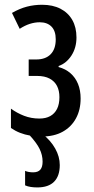

<svg xmlns="http://www.w3.org/2000/svg" viewBox="-20 -569 400 814"><path d="M158.2 -548.8Q203.6 -548.8 236.3 -532Q269 -515.1 286.6 -484.1Q304.2 -453.1 304.2 -410.2Q304.2 -366.7 283 -333.7Q261.7 -300.8 228.5 -289.1V-284.7Q257.8 -276.9 278.8 -258.5Q299.8 -240.2 310.8 -213.1Q321.8 -186 321.8 -151.4Q321.8 -103.5 302.2 -67.4Q282.7 -31.2 246.1 -10.7Q209.5 9.8 157.2 9.8Q130.9 9.8 107.9 5.9Q85 2 64.9 -5.9Q44.9 -13.7 26.4 -26.4V-108.4Q51.8 -89.8 82 -78.1Q112.3 -66.4 147 -66.4Q174.3 -66.4 193.1 -76.9Q211.9 -87.4 221.9 -107.4Q231.9 -127.4 231.9 -157.2Q231.9 -184.6 221.7 -204.6Q211.4 -224.6 190.4 -235.8Q169.4 -247.1 136.7 -247.1H101.6V-316.9H133.8Q172.9 -316.9 194.6 -338.9Q216.3 -360.8 216.3 -402.3Q216.3 -438 198.2 -456.3Q180.2 -474.6 148.4 -474.6Q127.9 -474.6 106.4 -467.8Q85 -460.9 63.5 -446.8L30.8 -514.2Q63 -532.7 94 -540.8Q125 -548.8 158.2 -548.8ZM160.6 116.2Q160.6 88.4 147.7 62Q134.8 35.6 101.6 0H161.1Q194.8 26.4 214.1 60.8Q233.4 95.2 233.4 130.9Q233.4 176.8 209.5 201.2Q185.5 225.6 138.2 225.6Q123.5 225.6 110.4 223.6Q97.2 221.7 86.4 216.8V155.3Q92.3 158.2 101.3 159.9Q110.4 161.6 120.6 161.6Q141.1 161.6 150.9 150.4Q160.6 139.2 160.6 116.2Z"/></svg>

Font: Open Sans Condensed Medium
Style: Regular
Weight: 500
Width: 3
Designer: Monotype Design Team
Foundry: Monotype Imaging Inc.
Version: Version 3.000